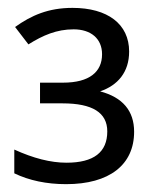

<svg xmlns="http://www.w3.org/2000/svg" viewBox="-20 -743 387 485"><path d="M306.2 -612.8C306.2 -682.6 251.5 -723.1 163.1 -723.1C102.1 -723.1 59.1 -704.1 18.1 -674.8L51.8 -630.9C88.4 -653.8 123 -668.9 166 -668.9C209.5 -668.9 237.8 -645.5 237.8 -606C237.8 -561.5 206.1 -534.2 139.2 -534.2H81.1V-481.9H138.2C213.4 -481.9 251 -458.5 251 -411.1C251 -358.4 216.8 -332 147.9 -332C107.9 -332 64 -343.3 16.1 -365.2V-305.2C53.7 -287.1 97.7 -277.8 147 -277.8C256.3 -277.8 318.8 -326.7 318.8 -410.2C318.8 -462.9 290 -497.1 232.9 -512.2C277.3 -527.3 306.2 -560.5 306.2 -612.8Z"/></svg>

Font: Samim
Style: Regular
Weight: 400
Foundry: DejaVu fonts team - Redesigned by Saber Rastikerdar
Version: Version 4.0.5